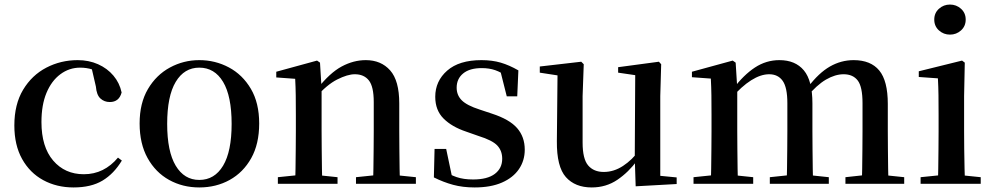

<svg xmlns="http://www.w3.org/2000/svg" viewBox="-20 -807 4363 843"><path d="M303 16Q229 16 170 -16Q111 -48 77 -109Q43 -170 43 -256Q43 -349 81.5 -413Q120 -477 183.5 -510Q247 -543 321 -543Q370 -543 410.5 -525Q451 -507 478 -475Q505 -443 514 -401Q503 -359 462 -359Q438 -359 421 -374.5Q404 -390 401 -427L380 -518L440 -476Q411 -494 385.5 -502Q360 -510 332 -510Q284 -510 245 -481Q206 -452 184 -399Q162 -346 162 -271Q162 -162 213.5 -102Q265 -42 348 -42Q393 -42 430.5 -60.5Q468 -79 498 -115L515 -102Q480 -44 430 -14Q380 16 303 16Z M855 16Q782 16 722.5 -17Q663 -50 628 -113Q593 -176 593 -265Q593 -354 629.5 -416Q666 -478 726 -510.5Q786 -543 855 -543Q925 -543 985 -511Q1045 -479 1081.5 -417Q1118 -355 1118 -265Q1118 -175 1083 -112.5Q1048 -50 988.5 -17Q929 16 855 16ZM855 -17Q922 -17 959.5 -79.5Q997 -142 997 -263Q997 -385 959.5 -447.5Q922 -510 855 -510Q789 -510 751.5 -447.5Q714 -385 714 -263Q714 -142 751.5 -79.5Q789 -17 855 -17Z M1200 0V-29L1307 -40H1357L1462 -29V0ZM1276 0Q1277 -25 1277.5 -66.5Q1278 -108 1278.5 -153Q1279 -198 1279 -232V-301Q1279 -352 1278.5 -388.5Q1278 -425 1276 -461L1193 -467V-492L1372 -541L1385 -532L1392 -417V-415V-232Q1392 -198 1392.5 -153Q1393 -108 1393.5 -66.5Q1394 -25 1395 0ZM1543 0V-29L1649 -40H1699L1806 -29V0ZM1618 0Q1619 -25 1619.5 -66Q1620 -107 1620.5 -152Q1621 -197 1621 -232V-359Q1621 -427 1599.5 -454Q1578 -481 1538 -481Q1506 -481 1460.5 -458Q1415 -435 1366 -379L1359 -417H1373Q1428 -487 1480 -515Q1532 -543 1586 -543Q1653 -543 1693 -498Q1733 -453 1733 -353V-232Q1733 -197 1733.5 -152Q1734 -107 1734.5 -66Q1735 -25 1736 0Z M2064 16Q2012 16 1969.5 4.5Q1927 -7 1885 -28L1888 -153H1939L1967 -20L1924 -24V-60Q1954 -40 1984.5 -29.5Q2015 -19 2057 -19Q2120 -19 2152.5 -43.5Q2185 -68 2185 -110Q2185 -145 2163.5 -168Q2142 -191 2081 -210L2027 -229Q1964 -250 1927.5 -286.5Q1891 -323 1891 -382Q1891 -451 1943.5 -497Q1996 -543 2094 -543Q2141 -543 2178.5 -532Q2216 -521 2256 -498L2251 -384H2205L2173 -511L2210 -500V-469Q2180 -490 2154 -499Q2128 -508 2095 -508Q2042 -508 2013.5 -484.5Q1985 -461 1985 -422Q1985 -389 2007.5 -366.5Q2030 -344 2086 -326L2140 -308Q2217 -283 2250.5 -244.5Q2284 -206 2284 -150Q2284 -102 2258.5 -64.5Q2233 -27 2184 -5.5Q2135 16 2064 16Z M2578 16Q2505 16 2464.5 -29.5Q2424 -75 2425 -187L2428 -492L2454 -472L2350 -488V-515L2532 -536L2543 -525L2538 -385V-181Q2538 -109 2562.5 -80.5Q2587 -52 2631 -52Q2675 -52 2715.5 -78.5Q2756 -105 2788 -149L2817 -103H2778Q2740 -51 2690.5 -17.5Q2641 16 2578 16ZM2771 11 2767 -111V-113L2769 -477L2694 -488V-512L2873 -536L2883 -525L2879 -385V-35L2951 -28V1Z M3025 0V-29L3132 -40H3182L3287 -29V0ZM3101 0Q3102 -25 3102.5 -66.5Q3103 -108 3103.5 -153Q3104 -198 3104 -232V-302Q3104 -352 3103.5 -388.5Q3103 -425 3101 -462L3018 -468V-492L3197 -541L3210 -532L3217 -420V-417V-232Q3217 -198 3217.5 -153Q3218 -108 3218.5 -66.5Q3219 -25 3220 0ZM3360 0V-29L3464 -40H3515L3619 -29V0ZM3434 0Q3435 -25 3435.5 -66Q3436 -107 3436.5 -152Q3437 -197 3437 -232V-354Q3437 -423 3416.5 -452Q3396 -481 3357 -481Q3320 -481 3278 -454.5Q3236 -428 3191 -376L3184 -417H3199Q3245 -478 3294.5 -510.5Q3344 -543 3402 -543Q3472 -543 3509.5 -498Q3547 -453 3547 -353V-232Q3547 -197 3547.5 -152Q3548 -107 3548.5 -66Q3549 -25 3550 0ZM3692 0V-29L3793 -40H3845L3950 -29V0ZM3764 0Q3765 -25 3765.5 -66Q3766 -107 3766.5 -152Q3767 -197 3767 -232V-354Q3767 -426 3746 -453.5Q3725 -481 3684 -481Q3647 -481 3606.5 -457.5Q3566 -434 3521 -380L3512 -425H3528Q3575 -487 3624 -515Q3673 -543 3728 -543Q3803 -543 3840.5 -497.5Q3878 -452 3878 -351V-232Q3878 -197 3878.5 -152Q3879 -107 3879.5 -66Q3880 -25 3881 0Z M4022 0V-29L4130 -40H4179L4286 -29V0ZM4098 0Q4099 -25 4099.5 -66.5Q4100 -108 4100.5 -153Q4101 -198 4101 -232V-300Q4101 -350 4100.5 -388.5Q4100 -427 4098 -463L4014 -469V-494L4204 -541L4216 -532L4213 -385V-232Q4213 -198 4213.5 -153Q4214 -108 4215 -66.5Q4216 -25 4217 0ZM4151 -655Q4123 -655 4102.5 -673.5Q4082 -692 4082 -721Q4082 -750 4102.5 -768.5Q4123 -787 4151 -787Q4179 -787 4199.5 -768.5Q4220 -750 4220 -721Q4220 -692 4199.5 -673.5Q4179 -655 4151 -655Z"/></svg>

Font: Noto Serif KR ExtraLight SemiBold
Style: Regular
Weight: 600
Version: Version 2.002-H1;hotconv 1.1.0;makeotfexe 2.6.0